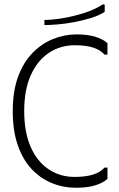

<svg xmlns="http://www.w3.org/2000/svg" viewBox="-20 -873 561 904"><path d="M40 -350Q40 -442 64.5 -510Q89 -578 132 -622.5Q175 -667 229 -689Q283 -711 341 -711Q397 -711 433.5 -698.5Q470 -686 486 -669V-616H472Q453 -638 418.5 -649Q384 -660 332 -660Q264 -660 210 -624Q156 -588 125 -519Q94 -450 94 -350Q94 -250 124.5 -181Q155 -112 209 -76Q263 -40 331 -40Q383 -40 418 -51Q453 -62 472 -84H486V-31Q470 -15 433.5 -2Q397 11 338 11Q278 11 224 -11Q170 -33 128.5 -77.5Q87 -122 63.5 -190Q40 -258 40 -350ZM465 -853 473 -851V-817Q444 -799 406 -787.5Q368 -776 327.5 -768.5Q287 -761 251 -758Q215 -755 189 -755V-779Q223 -779 273 -787Q323 -795 375 -811.5Q427 -828 465 -853Z"/></svg>

Font: Phudu Light
Style: Regular
Weight: 300
Version: Version 1.005;gftools[0.9.23]